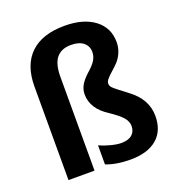

<svg xmlns="http://www.w3.org/2000/svg" viewBox="-133 -833 877 951"><g transform="rotate(-20 305.5 -357.5)"><path d="M583 -151.9Q583 -73.7 533.7 -32Q484.4 9.8 394 9.8Q321.3 9.8 266.1 -11.2V-111.8Q291 -100.1 323.7 -91.6Q356.4 -83 378.9 -83Q416.5 -83 435.8 -99.6Q455.1 -116.2 455.1 -145Q455.1 -169.4 436.5 -190.9Q418 -212.4 372.1 -243.2Q290 -295.4 290 -371.1Q290 -397 303 -419.7Q315.9 -442.4 344.2 -467.8Q374 -493.7 386 -513.9Q397.9 -534.2 397.9 -556.2Q397.9 -587.4 375 -606.2Q352.1 -625 310.1 -625Q258.8 -625 232.9 -593.5Q207 -562 207 -495.1V0H69.8V-492.2Q69.8 -606 131.8 -665.5Q193.8 -725.1 312 -725.1Q411.6 -725.1 469.7 -680.9Q527.8 -636.7 527.8 -561Q527.8 -531.7 516.6 -506.1Q505.4 -480.5 489.3 -463.6Q473.1 -446.8 456.8 -432.6Q440.4 -418.5 429.2 -405.5Q418 -392.6 418 -381.8Q418 -369.1 428.2 -358.9Q441.4 -345.7 500 -301.8Q583 -240.2 583 -151.9Z"/></g></svg>

Font: Libra Sans Modern
Style: Bold
Weight: 700
Foundry: Stefan Peev, Context Ltd
Version: Version 1.000